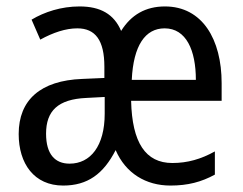

<svg xmlns="http://www.w3.org/2000/svg" viewBox="-20 -566 753 596"><path d="M492 -546C432 -546 387 -520 356 -470C334 -522 292 -546 227 -546C170 -546 118 -529 78 -505L105 -443C145 -465 184 -478 220 -478C276 -478 304 -441 304 -359V-324L235 -321C106 -316 38 -256 38 -150C38 -58 86 10 176 10C252 10 301 -26 339 -100C370 -28 433 10 509 10C563 10 605 -1 647 -24V-96C604 -72 562 -60 515 -60C432 -60 390 -123 387 -253H668V-308C668 -444 608 -546 492 -546ZM491 -478C558 -478 588 -410 588 -318H389C394 -425 431 -478 491 -478ZM248 -262 305 -265V-213C305 -113 261 -58 196 -58C151 -58 123 -87 123 -151C123 -222 160 -258 248 -262Z"/></svg>

Font: Noto Sans Kannada Condensed
Style: Regular
Weight: 400
Width: 3
Designer: Jelle Bosma - Monotype Design Team
Foundry: Monotype Imaging Inc.
Version: Version 2.005